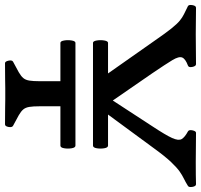

<svg xmlns="http://www.w3.org/2000/svg" viewBox="-48 -763 802 766"><g transform="rotate(90 353.0 -380.0)"><path d="M141 -350Q134 -350 131.5 -365Q129 -380 131.5 -395Q134 -410 141 -410H263L133 -595Q102 -640 83.5 -663Q65 -686 52 -696.5Q39 -707 26.5 -713Q14 -719 -6 -729Q-12 -733 -9.5 -747Q-7 -761 1 -761Q46 -760 106 -760Q166 -760 226 -761Q234 -761 237 -746.5Q240 -732 232 -729Q205 -719 199.5 -706Q194 -693 210 -666.5Q226 -640 262 -587L371 -429L474 -587Q509 -640 520.5 -665.5Q532 -691 525 -703.5Q518 -716 494 -729Q487 -733 490 -747Q493 -761 500 -761Q560 -760 617.5 -760Q675 -760 705 -761Q713 -761 715.5 -747Q718 -733 712 -729Q696 -719 682.5 -712.5Q669 -706 654 -695.5Q639 -685 617 -662Q595 -639 563 -595L427 -410H551Q559 -410 561.5 -395Q564 -380 561.5 -365Q559 -350 551 -350ZM551 -280Q559 -280 561.5 -265Q564 -250 561.5 -235Q559 -220 551 -220H394V-138Q394 -111 396.5 -96Q399 -81 406.5 -72Q414 -63 429.5 -54Q445 -45 472 -31Q479 -27 476.5 -13Q474 1 466 1Q418 1 399.5 0.5Q381 0 366 0H322Q307 0 288.5 0.5Q270 1 222 1Q215 1 212 -13Q209 -27 216 -31Q243 -45 258.5 -54Q274 -63 281.5 -72Q289 -81 291.5 -96Q294 -111 294 -138V-220H141Q134 -220 131.5 -235Q129 -250 131.5 -265Q134 -280 141 -280Z"/></g></svg>

Font: Anvers
Style: Regular
Weight: 400
Designer: Ishtar van Looy
Version: Version 1.000